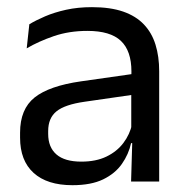

<svg xmlns="http://www.w3.org/2000/svg" viewBox="-20 -520 534 550"><path d="M355.5 0 359 -118.5 356 -131V-286.5L356.5 -315Q356.5 -374.5 326.2 -403Q296 -431.5 230.5 -431.5Q178 -431.5 134.2 -416.5Q90.5 -401.5 56.5 -381.5L64 -450.5Q83 -462 109.2 -473.2Q135.5 -484.5 169.2 -492Q203 -499.5 243.5 -499.5Q296 -499.5 332.8 -486.8Q369.5 -474 392.2 -450Q415 -426 425.5 -392Q436 -358 436 -316V0ZM187.5 10.5Q115 10.5 76.2 -24.8Q37.5 -60 37.5 -125.5V-140Q37.5 -207.5 79.2 -240.8Q121 -274 212 -287L366.5 -309L371 -250L222 -228.5Q166 -220.5 142 -201.2Q118 -182 118 -144.5V-136.5Q118 -98 141.8 -77.5Q165.5 -57 213 -57Q255 -57 285 -71.5Q315 -86 333.5 -110.5Q352 -135 358.5 -165L371 -110H355.5Q348.5 -78 329.2 -50.5Q310 -23 275.5 -6.2Q241 10.5 187.5 10.5Z"/></svg>

Font: Anek Gujarati Medium
Style: Regular
Weight: 400
Version: Version 1.003